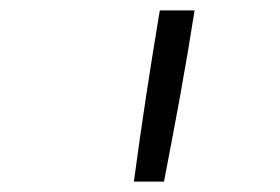

<svg xmlns="http://www.w3.org/2000/svg" viewBox="-20 -792 540 370"><path d="M238 -442Q249 -524 261.5 -606.5Q274 -689 288 -772H355Q342 -689 327 -606.5Q312 -524 296 -442Z"/></svg>

Font: Iosevka SS04 Light Oblique
Style: Regular
Weight: 300
Italic angle: -9°
Monospace: yes
Designer: Belleve Invis
Foundry: Belleve Invis
Version: Version 19.0.0; ttfautohint (v1.8.4)